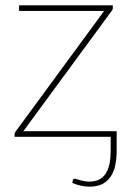

<svg xmlns="http://www.w3.org/2000/svg" viewBox="-20 -513 494 720"><path d="M417.5 52.5Q417.5 82 412.2 106.8Q407 131.5 395 149.2Q383 167 363.8 177Q344.5 187 316 187Q284 187 251 173L253 163.5Q254 159 256.2 158Q258.5 157 261 157Q263 157 267.8 158.8Q272.5 160.5 279.5 162.5Q286.5 164.5 295.5 166.2Q304.5 168 315 168Q337.5 168 352.8 159.8Q368 151.5 377.2 136.5Q386.5 121.5 390.8 100.2Q395 79 395 53.5V0H34.5V-9.5Q34.5 -12.5 35.8 -15Q37 -17.5 39.5 -21L370.5 -472H51.5V-493H403V-482Q403 -479 401.8 -476.5Q400.5 -474 398 -471L67.5 -21H417.5Z"/></svg>

Font: Lato 2
Style: Regular
Weight: 200
Designer: Lukasz Dziedzic with Adam Twardoch and Botio Nikoltchev
Foundry: tyPoland Lukasz Dziedzic
Version: Version 2.015; 2015-08-06; http://www.latofonts.com/